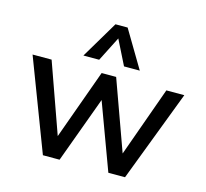

<svg xmlns="http://www.w3.org/2000/svg" viewBox="-110 -899 1095 1023"><g transform="rotate(15 438.0 -387.0)"><path d="M757 -504H856L664 0H572L437 -365L303 0H211L19 -504H124L261 -119L400 -504H480L619 -119ZM369 -569H282L404 -774H471L593 -569H506L438 -705Z"/></g></svg>

Font: Muli SemiBold
Style: Regular
Weight: 600
Designer: Vernon Adams
Foundry: Vernon Adams
Version: Version 2.000